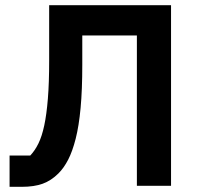

<svg xmlns="http://www.w3.org/2000/svg" viewBox="-20 -718 763 742"><path d="M17 4V-117H97Q115 -136 128.5 -163.5Q142 -191 151 -233Q160 -275 165 -336.5Q170 -398 170 -485V-698H641V0H509V-581H298V-468Q298 -371 291.5 -301Q285 -231 272.5 -182Q260 -133 243.5 -101Q227 -69 206 -48Q178 -20 145 -8Q112 4 64 4Z"/></svg>

Font: IBM Plex Sans SemiBold
Style: Regular
Weight: 600
Designer: Mike Abbink, Paul van der Laan, Pieter van Rosmalen
Foundry: Bold Monday
Version: Version 3.201